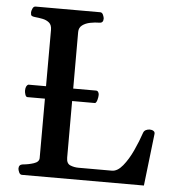

<svg xmlns="http://www.w3.org/2000/svg" viewBox="-51 -740 720 788"><g transform="rotate(5 309.5 -346.5)"><path d="M68.4 0Q60.1 0 55.9 -9.8Q51.8 -19.5 51.8 -24.9Q51.8 -41 67.9 -43Q91.3 -44.9 113 -52Q134.8 -59.1 134.8 -75.2L135.3 -602.5Q135.3 -623.5 124 -632.8Q112.8 -642.1 96.7 -645.3Q80.6 -648.4 64.9 -649.9Q54.7 -650.9 51 -654.1Q47.4 -657.2 47.4 -668Q47.4 -673.3 51.5 -683.1Q55.7 -692.9 64 -692.9H330.1Q338.4 -692.9 342.5 -683.1Q346.7 -673.3 346.7 -668Q346.7 -649.9 330.6 -649.9Q312.5 -649.9 293 -646Q273.4 -642.1 260.3 -632.1Q247.1 -622.1 247.1 -604V-86.4Q247.1 -62.5 262.9 -55.9Q278.8 -49.3 296.9 -49.3H434.6Q457.5 -49.3 479.2 -75.9Q501 -102.5 518.8 -141.1Q536.6 -179.7 548.3 -214.8Q551.3 -223.6 559.1 -227.3Q566.9 -231 574.7 -231Q584 -231 590.3 -226.8Q596.7 -222.7 595.7 -214.4L570.8 0ZM62.5 -319.8Q56.6 -320.3 53.7 -329.6Q50.8 -338.9 50.8 -345.2Q50.8 -366.2 62.5 -371.1H341.8Q347.7 -370.6 350.6 -365.5Q353.5 -360.4 353.5 -354.5Q353.5 -345.2 350.3 -333.7Q347.2 -322.3 341.8 -319.8Z"/></g></svg>

Font: Gelasio Medium
Style: Regular
Weight: 500
Designer: Eben Sorkin
Foundry: Eben Sorkin
Version: Version 1.008